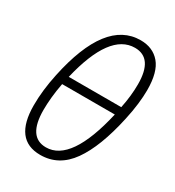

<svg xmlns="http://www.w3.org/2000/svg" viewBox="-186 -880 913 1001"><g transform="rotate(30 270.5 -380.0)"><path d="M210 10Q321 10 391 -88.5Q461 -187 502 -376Q514 -430 519.5 -477Q525 -524 525 -561Q525 -670 482.5 -720Q440 -770 366 -770Q154 -770 74 -391Q52 -288 52 -198Q52 10 210 10ZM136 -417Q208 -721 360 -721Q468 -721 468 -564Q468 -494 452 -417ZM216 -39Q108 -39 108 -202Q108 -237 112 -278.5Q116 -320 125 -367H442Q367 -39 216 -39Z"/></g></svg>

Font: Noto Sans UI Light
Style: Italic
Weight: 300
Italic angle: -12°
Designer: Monotype Design Team
Foundry: Monotype Imaging Inc.
Version: Version 1.901